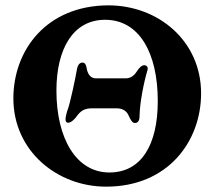

<svg xmlns="http://www.w3.org/2000/svg" viewBox="-20 -684 802 718"><path d="M377 14C608 14 732 -155 732 -335C732 -531 572 -664 385 -664C153 -663 30 -496 30 -316C30 -120 193 14 377 14ZM389 -39C264 -39 191 -168 191 -345C191 -501 253 -610 373 -610C501 -610 570 -486 570 -306C570 -143 509 -39 389 -39ZM484 -224C500 -224 502 -239 502 -253C503 -299 517 -373 531 -420C536 -434 527 -440 520 -440C509 -440 501 -431 491 -416C481 -400 467 -391 450 -391H338C315 -391 306 -414 304 -430C302 -442 297 -450 289 -450C280 -450 272 -445 268 -426C264 -402 242 -293 231 -268C230 -264 225 -247 225 -239C225 -231 227 -225 235 -225C247 -225 262 -242 266 -248C281 -269 295 -279 325 -279H415C442 -279 455 -266 461 -252C468 -236 475 -224 484 -224Z"/></svg>

Font: EB Garamond
Style: Bold
Weight: 700
Designer: Georg Duffner and Octavio Pardo
Foundry: Georg Duffner
Version: Version 1.000;PS 001.000;hotconv 1.0.88;makeotf.lib2.5.64775